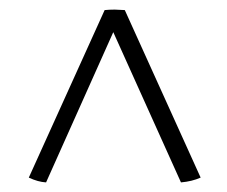

<svg xmlns="http://www.w3.org/2000/svg" viewBox="-20 -660 472 400"><path d="M240 -639 398 -290Q380 -282 357 -280L216 -593L76 -280Q59 -281 40 -290L198 -639Q208 -640 219 -640Z"/></svg>

Font: Halant Light
Style: Regular
Weight: 300
Designer: Hitesh Malaviya (Devanagari), Satya Rajpurohit (Latin)
Foundry: Indian Type Foundry
Version: Version 1.101;PS 1.0;hotconv 1.0.78;makeotf.lib2.5.61930; tt